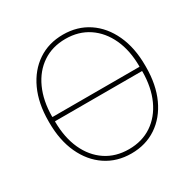

<svg xmlns="http://www.w3.org/2000/svg" viewBox="-165 -867 1000 1023"><g transform="rotate(-30 335.0 -355.5)"><path d="M356.4 10.3Q268.1 10.3 200.9 -34.7Q133.8 -79.6 96.2 -160.9Q58.6 -242.2 58.6 -351.1V-359.9Q58.6 -468.8 95.9 -550Q133.3 -631.3 200.2 -676.3Q267.1 -721.2 355.5 -721.2Q443.8 -721.2 511 -676.3Q578.1 -631.3 615.7 -550Q653.3 -468.8 653.3 -359.9V-351.1Q653.3 -241.7 616 -160.4Q578.6 -79.1 511.7 -34.4Q444.8 10.3 356.4 10.3ZM88.9 -368.7H623L624 -371.1Q624 -468.3 590.6 -541Q557.1 -613.8 496.8 -654.3Q436.5 -694.8 355.5 -694.8Q274.4 -694.8 214.4 -654.5Q154.3 -614.3 121.1 -541.3Q87.9 -468.3 87.4 -371.1ZM356.4 -16.1Q437.5 -16.1 497.6 -56.4Q557.6 -96.7 590.8 -169.4Q624 -242.2 624.5 -339.8L623 -342.3H88.9L87.9 -339.8Q88.4 -242.2 121.6 -169.4Q154.8 -96.7 215.1 -56.4Q275.4 -16.1 356.4 -16.1Z"/></g></svg>

Font: Roboto Slab Thin
Style: Regular
Weight: 100
Designer: Google
Version: Version 2.000; ttfautohint (v1.8.1.43-b0c9)